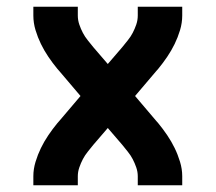

<svg xmlns="http://www.w3.org/2000/svg" viewBox="-20 -550 640 570"><path d="M79 0V-27Q79 -48 85.5 -69.5Q92 -91 101.5 -110.5Q111 -130 123.5 -148.5Q136 -167 150 -184Q152 -186 153.5 -188Q155 -190 157 -192L219 -265L157 -338Q155 -340 153.5 -342Q152 -344 150 -346Q136 -363 123.5 -381.5Q111 -400 101.5 -419.5Q92 -439 85.5 -460.5Q79 -482 79 -504V-530H211V-504Q211 -490 215.5 -477Q220 -464 226 -452.5Q232 -441 240.5 -430.5Q249 -420 257 -410L300 -360L343 -410Q351 -420 359.5 -430.5Q368 -441 374 -452.5Q380 -464 384.5 -477Q389 -490 389 -504V-530H521V-504Q521 -482 514.5 -460.5Q508 -439 498.5 -419.5Q489 -400 476.5 -381.5Q464 -363 450 -346Q448 -344 446.5 -342Q445 -340 443 -338L381 -265L443 -192Q445 -190 446.5 -188Q448 -186 450 -184Q464 -167 476.5 -148.5Q489 -130 498.5 -110.5Q508 -91 514.5 -69.5Q521 -48 521 -27V0H389V-27Q389 -40 384.5 -53Q380 -66 374 -77.5Q368 -89 359.5 -99.5Q351 -110 343 -120L300 -170L257 -120Q249 -110 240.5 -99.5Q232 -89 226 -77.5Q220 -66 215.5 -53Q211 -40 211 -27V0Z"/></svg>

Font: Iosevka Curly XBdEx
Style: Regular
Weight: 800
Width: 7
Monospace: yes
Designer: Belleve Invis
Foundry: Belleve Invis
Version: Version 11.1.0; ttfautohint (v1.8.3)